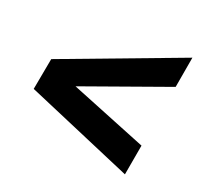

<svg xmlns="http://www.w3.org/2000/svg" viewBox="-94 -627 792 735"><g transform="rotate(20 301.5 -260.0)"><path d="M482 -6 42 -194 66 -324 572 -514 550 -387 189 -258 504 -131Z"/></g></svg>

Font: Archivo SemiCondensed ExtraBold
Style: Italic
Weight: 800
Width: 4
Italic angle: -10°
Designer: Hector Gatti
Foundry: Omnibus-Type
Version: Version 2.001